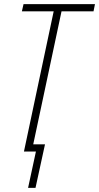

<svg xmlns="http://www.w3.org/2000/svg" viewBox="-20 -734 480 930"><path d="M116 176 154 0H96L240 -679H86L94 -714H440L433 -679H278L141 -35H198L152 176Z"/></svg>

Font: Noto Sans Condensed ExtraLight
Style: Italic
Weight: 200
Width: 3
Italic angle: -12°
Designer: Monotype Design Team
Foundry: Monotype Imaging Inc.
Version: Version 2.013; ttfautohint (v1.8.4.7-5d5b)